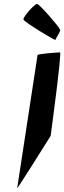

<svg xmlns="http://www.w3.org/2000/svg" viewBox="-20 -976 328 982"><path d="M100 -876C104 -863 264 -766 264 -772C264 -780 292 -815 287 -825C283 -838 182 -956 169 -956C157 -956 96 -888 100 -876ZM68 -14C67 -6 239 -281 239 -281C240 -288 297 -708 287 -708C276 -708 173 -701 172 -694Z"/></svg>

Font: Ampere
Style: CndIta
Weight: 400
Version: Version 1